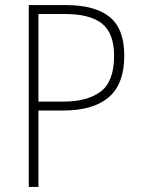

<svg xmlns="http://www.w3.org/2000/svg" viewBox="-20 -734 555 754"><path d="M239 -714Q353 -714 410.5 -667.5Q468 -621 468 -516Q468 -404 407 -352Q346 -300 229 -300H131V0H93V-714ZM235 -679H131V-335H228Q323 -335 375.5 -374.5Q428 -414 428 -515Q428 -603 381 -641Q334 -679 235 -679Z"/></svg>

Font: Noto Sans Georgian SemiCondensed ExtraLight
Style: Regular
Weight: 200
Width: 4
Designer: Monotype Design Team, Akaki Razmadze
Foundry: Google LLC
Version: Version 2.005; ttfautohint (v1.8.4.7-5d5b)